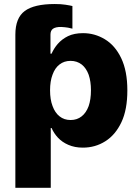

<svg xmlns="http://www.w3.org/2000/svg" viewBox="-20 -715 680 940"><path d="M227.1 -545.4H55.2Q55.2 -627 101.1 -661.1Q147 -695.3 248 -695.3Q279.3 -695.3 300.3 -691.9Q325.2 -688 334.5 -685.5V-574.7Q321.3 -578.1 313 -579.6Q298.8 -582 279.3 -583Q252.9 -583.5 239.3 -574.2Q227.1 -565.4 227.1 -545.4ZM228.5 204.6H55.2V-545.4H227.1V-452.1H232.4Q244.1 -478.5 262.7 -500Q283.7 -523.9 313 -538.1Q343.3 -552.7 386.7 -552.7Q443.8 -552.7 493.2 -522.9Q543.5 -492.7 573.2 -430.7Q603.5 -367.7 603.5 -272.5Q603.5 -178.2 574.7 -117.2Q545.4 -54.7 495.6 -23.4Q446.3 7.8 385.7 7.8Q345.7 7.8 314.5 -5.9Q284.2 -19 263.7 -41Q244.1 -62 232.4 -88.4H228.5ZM225.1 -272.9Q225.1 -227.5 237.3 -195.8Q249.5 -162.6 271.5 -145.5Q293.9 -127.4 325.7 -127.4Q357.4 -127.4 379.9 -145.5Q401.9 -162.6 414.1 -195.8Q425.3 -228.5 425.3 -272.9Q425.3 -316.4 414.1 -349.1Q402.3 -381.3 380.4 -398.9Q356.9 -417 325.7 -417Q293.9 -417 271.5 -399.4Q249 -382.3 237.3 -349.6Q225.1 -317.9 225.1 -272.9Z"/></svg>

Font: My Font
Style: Regular
Weight: 500
Designer: Rasmus Andersson
Foundry: rsms
Version: Version 0.001